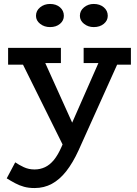

<svg xmlns="http://www.w3.org/2000/svg" viewBox="-20 -713 694 971"><path d="M155 238Q125 238 101.5 231.5Q78 225 56.5 213.5Q35 202 14 189L57 108Q76 121 100.5 132.5Q125 144 155 144Q183 144 207.5 132.5Q232 121 252.5 96Q273 71 291 30L504 -454H603L377 48Q348 111 315 153Q282 195 242.5 216.5Q203 238 155 238ZM315 55 77 -425H195L386 -2ZM21 -386V-471H288V-394H134L129 -386ZM403 -394V-471H642V-386H538L534 -394ZM454 -576Q426 -576 405 -592.5Q384 -609 384 -633Q384 -659 405 -676Q426 -693 454 -693Q485 -693 505 -676Q525 -659 525 -633Q525 -609 505 -592.5Q485 -576 454 -576ZM233 -576Q204 -576 183 -592.5Q162 -609 162 -633Q162 -659 183 -676Q204 -693 233 -693Q264 -693 283.5 -676Q303 -659 303 -633Q303 -609 283.5 -592.5Q264 -576 233 -576Z"/></svg>

Font: BioRhyme Medium
Style: Regular
Weight: 500
Designer: Aoife Mooney
Foundry: Aoife Mooney Type
Version: Version 1.600;gftools[0.9.33]